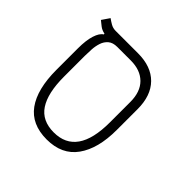

<svg xmlns="http://www.w3.org/2000/svg" viewBox="-162 -757 910 910"><g transform="rotate(45 293.0 -301.5)"><path d="M272.9 9.3Q171.4 9.3 121.8 -59.1Q72.3 -127.4 72.3 -257.3V-400.9Q72.3 -455.1 83.3 -489.3Q94.2 -523.4 112.3 -534.2V-539.1Q92.3 -543 78.9 -553.5Q65.4 -564 54.2 -573.2L80.6 -611.8Q91.8 -603.5 106.9 -594.7Q122.1 -585.9 140.1 -585.9H290Q378.9 -585.9 427.5 -536.6Q476.1 -487.3 476.1 -397V-257.3Q476.1 -132.8 425.3 -61.8Q374.5 9.3 272.9 9.3ZM272.9 -38.1Q427.7 -38.1 427.7 -259.8V-397Q427.7 -464.8 391.1 -501.2Q354.5 -537.6 290 -537.6H199.7Q170.4 -537.6 154.1 -523.7Q137.7 -509.8 130.6 -488.3Q123.5 -466.8 122.1 -443.1Q120.6 -419.4 120.6 -399.4V-259.8Q120.6 -149.4 157.5 -93.8Q194.3 -38.1 272.9 -38.1Z"/></g></svg>

Font: Cascadia Code NF ExtraLight
Style: Regular
Weight: 200
Monospace: yes
Designer: Aaron Bell
Foundry: Saja Typeworks
Version: Version 2404.023; ttfautohint (v1.8.4)